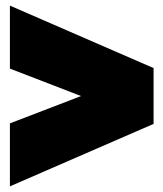

<svg xmlns="http://www.w3.org/2000/svg" viewBox="-20 -660 579 680"><path d="M15.1 0V-223.1L267.1 -319.8L15.1 -417V-640.1L523.9 -418.9V-221.2Z"/></svg>

Font: Kanit Black
Style: Regular
Weight: 900
Designer: Katatrad Team
Foundry: CadsonDemak
Version: Version 1.000;PS 001.000;hotconv 1.0.88;makeotf.lib2.5.64775